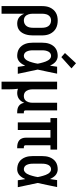

<svg xmlns="http://www.w3.org/2000/svg" viewBox="737 -1548 1025 2540"><g transform="rotate(90 1250.0 -277.5)"><path d="M60 215V-320Q60 -347 64 -373.5Q68 -400 79 -424.5Q90 -449 107.5 -469.5Q125 -490 148 -503.5Q171 -517 197.5 -522.5Q224 -528 251 -528Q278 -528 305 -522.5Q332 -517 355.5 -504Q379 -491 397.5 -470.5Q416 -450 427.5 -425.5Q439 -401 443.5 -374Q448 -347 448 -320V-200Q448 -176 445 -151.5Q442 -127 434.5 -103.5Q427 -80 414.5 -59Q402 -38 383 -22Q364 -6 340 1Q316 8 292 8Q270 8 249 2.5Q228 -3 211 -16Q194 -29 181.5 -47Q169 -65 161 -85V215ZM251 -80Q273 -80 293 -89.5Q313 -99 325.5 -117Q338 -135 342.5 -156.5Q347 -178 347 -200V-320Q347 -342 342.5 -363.5Q338 -385 326 -403Q314 -421 293.5 -430.5Q273 -440 251 -440Q237 -440 223 -436Q209 -432 198 -423Q187 -414 179.5 -402Q172 -390 168 -376Q164 -362 162.5 -348Q161 -334 161 -320V-200Q161 -186 162.5 -172Q164 -158 168 -144.5Q172 -131 179.5 -118.5Q187 -106 198 -97Q209 -88 223 -84Q237 -80 251 -80Z M720 8Q694 8 668.5 2Q643 -4 621.5 -18.5Q600 -33 584.5 -54Q569 -75 560 -99Q551 -123 547.5 -148.5Q544 -174 544 -200V-320Q544 -346 547.5 -371.5Q551 -397 560 -421Q569 -445 584.5 -466Q600 -487 621.5 -501.5Q643 -516 668.5 -522Q694 -528 720 -528Q741 -528 762 -520Q783 -512 799 -497.5Q815 -483 827 -464.5Q839 -446 848 -426Q852 -450 855.5 -473.5Q859 -497 862 -520H954Q940 -456 927.5 -391.5Q915 -327 900 -263Q915 -198 928 -132Q941 -66 956 0H864Q861 -25 857 -49.5Q853 -74 849 -98Q840 -78 828 -59Q816 -40 800 -24.5Q784 -9 763 -0.5Q742 8 720 8ZM720 -80Q738 -80 753.5 -92.5Q769 -105 778.5 -121Q788 -137 794 -154.5Q800 -172 805.5 -190.5Q811 -209 815 -227Q819 -245 822 -264Q819 -281 814.5 -299Q810 -317 805 -334.5Q800 -352 793.5 -369Q787 -386 777.5 -401.5Q768 -417 753 -428.5Q738 -440 720 -440Q706 -440 694 -435Q682 -430 673 -420Q664 -410 658.5 -397.5Q653 -385 650 -372.5Q647 -360 646 -346.5Q645 -333 645 -320V-200Q645 -187 646 -173.5Q647 -160 650 -147.5Q653 -135 658.5 -122.5Q664 -110 673 -100Q682 -90 694 -85Q706 -80 720 -80ZM735 -576 681 -624 816 -770 884 -710Z M1060 215V-520H1161V-200Q1161 -186 1162.5 -172Q1164 -158 1168 -144.5Q1172 -131 1179.5 -118.5Q1187 -106 1197.5 -97Q1208 -88 1222 -84Q1236 -80 1250 -80Q1264 -80 1278 -84Q1292 -88 1302.5 -97Q1313 -106 1320.5 -118.5Q1328 -131 1332 -144.5Q1336 -158 1337.5 -172Q1339 -186 1339 -200V-520H1440V-103Q1440 -98 1441 -93.5Q1442 -89 1445.5 -86Q1449 -83 1453.5 -81.5Q1458 -80 1463 -80H1479V8H1463Q1441 8 1420 3.5Q1399 -1 1381 -13.5Q1363 -26 1352.5 -45.5Q1342 -65 1340 -86Q1332 -66 1319.5 -48Q1307 -30 1290 -17Q1273 -4 1252 2Q1231 8 1209 8Q1195 8 1181 5.5Q1167 3 1154 -2Q1158 25 1159.5 52.5Q1161 80 1161 107V215Z M1925 8Q1901 8 1877.5 2Q1854 -4 1836 -19Q1818 -34 1809.5 -57Q1801 -80 1801 -103V-432H1699V0H1599V-432H1541V-520H1959V-432H1901V-103Q1901 -98 1902.5 -93.5Q1904 -89 1907.5 -86Q1911 -83 1915.5 -81.5Q1920 -80 1925 -80H1941V8Z M2220 8Q2194 8 2168.5 2Q2143 -4 2121.5 -18.5Q2100 -33 2084.5 -54Q2069 -75 2060 -99Q2051 -123 2047.5 -148.5Q2044 -174 2044 -200V-320Q2044 -346 2047.5 -371.5Q2051 -397 2060 -421Q2069 -445 2084.5 -466Q2100 -487 2121.5 -501.5Q2143 -516 2168.5 -522Q2194 -528 2220 -528Q2241 -528 2262 -520Q2283 -512 2299 -497.5Q2315 -483 2327 -464.5Q2339 -446 2348 -426Q2352 -450 2355.5 -473.5Q2359 -497 2362 -520H2454Q2440 -456 2427.5 -391.5Q2415 -327 2400 -263Q2415 -198 2428 -132Q2441 -66 2456 0H2364Q2361 -25 2357 -49.5Q2353 -74 2349 -98Q2340 -78 2328 -59Q2316 -40 2300 -24.5Q2284 -9 2263 -0.5Q2242 8 2220 8ZM2220 -80Q2238 -80 2253.5 -92.5Q2269 -105 2278.5 -121Q2288 -137 2294 -154.5Q2300 -172 2305.5 -190.5Q2311 -209 2315 -227Q2319 -245 2322 -264Q2319 -281 2314.5 -299Q2310 -317 2305 -334.5Q2300 -352 2293.5 -369Q2287 -386 2277.5 -401.5Q2268 -417 2253 -428.5Q2238 -440 2220 -440Q2206 -440 2194 -435Q2182 -430 2173 -420Q2164 -410 2158.5 -397.5Q2153 -385 2150 -372.5Q2147 -360 2146 -346.5Q2145 -333 2145 -320V-200Q2145 -187 2146 -173.5Q2147 -160 2150 -147.5Q2153 -135 2158.5 -122.5Q2164 -110 2173 -100Q2182 -90 2194 -85Q2206 -80 2220 -80Z"/></g></svg>

Font: Zed Mono Semibold
Style: Regular
Weight: 600
Monospace: yes
Designer: Belleve Invis
Foundry: Belleve Invis
Version: Version 1.0.0; ttfautohint (v1.8.4)